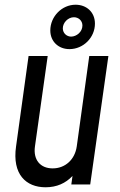

<svg xmlns="http://www.w3.org/2000/svg" viewBox="-20 -781 510 813"><path d="M274 -573C333 -573 382 -622 382 -681C382 -730 346 -761 300 -761C242 -761 193 -711 193 -652C193 -605 228 -573 274 -573ZM293 -708C312 -708 329 -694 329 -673C329 -646 304 -626 281 -626C263 -626 246 -640 246 -661C246 -685 268 -708 293 -708ZM358 -544 305 -161C297 -105 256 -68 203 -68C150 -68 120 -105 128 -161L182 -544H101L48 -161C31 -43 90 12 173 12C220 12 258 -5 287 -36L282 0H362L439 -544Z"/></svg>

Font: Mohave
Style: Italic
Weight: 400
Italic angle: -8°
Designer: Gumpita Rahayu
Foundry: Tokotype
Version: Version 2.002;PS 002.002;hotconv 1.0.88;makeotf.lib2.5.64775